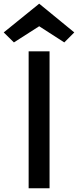

<svg xmlns="http://www.w3.org/2000/svg" viewBox="-63 -1011 419 1031"><path d="M90.8 -735.4Q105.5 -735.4 147.5 -735.4Q161.1 -735.4 203.1 -735.4Q203.1 -550.8 203.1 0Q174.8 0 90.8 0Q90.8 -183.6 90.8 -735.4ZM-43 -836.9Q4.9 -876 147.5 -991.2Q194.3 -952.1 335.9 -836.9Q322.3 -823.2 282.2 -783.2Q248 -804.7 147.5 -870.1Q113.3 -848.6 11.7 -783.2Q-2 -796.9 -43 -836.9Z"/></svg>

Font: Alata=Ham
Style: Regular
Weight: 400
Designer: Spyros Zevelakis, Eben Sorkin
Version: Version 1.004